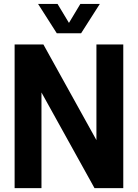

<svg xmlns="http://www.w3.org/2000/svg" viewBox="-20 -969 710 989"><path d="M55.3 0V-740H203.5L501.8 -202H476.7V-740H615V0H466.8L168.5 -538H193.6V0ZM272.6 -797.5 176 -948.9H276.3L344.1 -836.3H326.3L394 -948.9H494.3L397.7 -797.5Z"/></svg>

Font: Encode Sans Condensed Thin
Style: Regular
Weight: 100
Width: 3
Designer: Multiple Designers
Foundry: Impallari Type
Version: Version 3.002